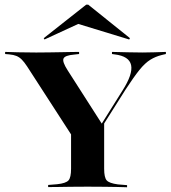

<svg xmlns="http://www.w3.org/2000/svg" viewBox="-20 -790 720 810"><path d="M320.2 -160.5 94.4 -509.7Q82.3 -528.2 71.8 -538.7Q61.3 -549.2 49.2 -554Q37.1 -558.9 19.4 -560.5L1.6 -562.1V-571Q22.6 -570.2 56 -569.4Q89.5 -568.5 130.6 -568.5H132.3H135.5Q163.7 -568.5 189.1 -569Q214.5 -569.4 237.9 -569.8Q261.3 -570.2 280.6 -570.6Q300 -571 313.7 -571V-562.1L292.7 -559.7Q254 -556.5 248 -543.1Q241.9 -529.8 265.3 -493.5L412.9 -262.9L397.6 -250L496.8 -408.1Q541.1 -477.4 533.1 -515.3Q525 -553.2 463.7 -560.5L452.4 -562.1V-571Q490.3 -570.2 519.4 -569.4Q548.4 -568.5 581.5 -568.5Q610.5 -568.5 632.3 -569.4Q654 -570.2 679.8 -571V-562.1L662.9 -558.1Q636.3 -551.6 614.1 -537.9Q591.9 -524.2 568.1 -494.8Q544.4 -465.3 509.7 -412.1L350.8 -160.5ZM339.5 -2.4Q307.3 -2.4 277.8 -2Q248.4 -1.6 224.6 -1.2Q200.8 -0.8 183.1 -0.8V-9.7L221.8 -12.9Q258.1 -16.9 269 -29Q279.8 -41.1 279.8 -78.2V-250.8L366.1 -196.8L419.4 -279V-78.2Q419.4 -41.1 430.2 -29Q441.1 -16.9 477.4 -12.1L516.1 -8.9V0Q499.2 -0.8 475 -1.2Q450.8 -1.6 421.8 -2Q392.7 -2.4 359.7 -2.4H350ZM167.7 -623.4 164.5 -629 343.5 -770.2H352.4L528.2 -629L525 -623.4L282.3 -697.6L353.2 -708.9Z"/></svg>

Font: Playfair 144pt SemiExpanded ExtraBold
Style: Regular
Weight: 800
Width: 6
Designer: Claus Eggers Sørensen
Foundry: Claus Eggers Sørensen
Version: Version 2.203